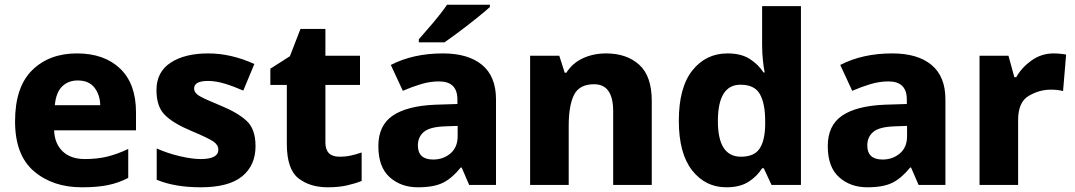

<svg xmlns="http://www.w3.org/2000/svg" viewBox="-20 -786 4568 816"><path d="M307 -559Q189 -559 116.5 -487.5Q44 -416 44 -270Q44 -127 124 -58.5Q204 10 328 10Q394 10 439.5 0.5Q485 -9 525 -30V-153Q479 -131 436 -120.5Q393 -110 341 -110Q280 -110 246 -143Q212 -176 210 -232H558V-309Q558 -430 490.5 -494.5Q423 -559 307 -559ZM310 -444Q358 -444 381.5 -413.5Q405 -383 406 -339H213Q218 -393 244 -418.5Q270 -444 310 -444Z M1066 -165Q1066 -238 1027.5 -273Q989 -308 918 -337Q847 -366 826 -379Q805 -392 805 -410Q805 -442 864 -442Q897 -442 935 -430.5Q973 -419 1014 -401L1061 -514Q962 -559 865 -559Q765 -559 705 -519.5Q645 -480 645 -403Q645 -333 680.5 -297.5Q716 -262 790 -231Q866 -199 887 -184.5Q908 -170 908 -150Q908 -110 833 -110Q797 -110 745 -122Q693 -134 646 -155V-22Q723 10 833 10Q952 10 1009 -36.5Q1066 -83 1066 -165Z M1423 -120Q1363 -120 1363 -180V-425H1510V-549H1363V-663H1257L1212 -547L1129 -494V-425H1199V-175Q1199 -67 1248 -28.5Q1297 10 1373 10Q1419 10 1454.5 2Q1490 -6 1517 -17V-138Q1494 -130 1471.5 -125Q1449 -120 1423 -120Z M1925 -251V-207Q1925 -160 1894.5 -134Q1864 -108 1821 -108Q1756 -108 1756 -168Q1756 -204 1781.5 -225.5Q1807 -247 1872 -249ZM1862 -559Q1736 -559 1641 -510L1692 -400Q1731 -417 1769.5 -428.5Q1808 -440 1846 -440Q1924 -440 1924 -363V-344L1830 -341Q1710 -336 1649 -294.5Q1588 -253 1588 -165Q1588 -76 1636 -33Q1684 10 1756 10Q1825 10 1864 -10Q1903 -30 1938 -74H1942L1974 0H2088V-364Q2088 -461 2029 -510Q1970 -559 1862 -559ZM2062 -766H1880Q1857 -732 1821 -689.5Q1785 -647 1760 -619V-606H1869Q1895 -624 1932.5 -652Q1970 -680 2006 -709Q2042 -738 2062 -756Z M2556 -559Q2502 -559 2457.5 -538.5Q2413 -518 2387 -477H2380L2357 -549H2233V0H2397V-252Q2397 -337 2419.5 -382.5Q2442 -428 2505 -428Q2586 -428 2586 -313V0H2750V-357Q2750 -463 2696.5 -511Q2643 -559 2556 -559Z M3129 -120Q3031 -120 3031 -271Q3031 -426 3127 -426Q3187 -426 3209.5 -386Q3232 -346 3232 -272V-256Q3231 -188 3208 -154Q3185 -120 3129 -120ZM3067 10Q3125 10 3161.5 -13.5Q3198 -37 3219 -71H3226L3259 0H3384V-760H3219V-595Q3219 -561 3222.5 -528.5Q3226 -496 3230 -478H3225Q3203 -512 3166.5 -535.5Q3130 -559 3072 -559Q2980 -559 2922.5 -486.5Q2865 -414 2865 -273Q2865 -134 2921.5 -62Q2978 10 3067 10Z M3835 -251V-207Q3835 -160 3804.5 -134Q3774 -108 3731 -108Q3666 -108 3666 -168Q3666 -204 3691.5 -225.5Q3717 -247 3782 -249ZM3772 -559Q3646 -559 3551 -510L3602 -400Q3641 -417 3679.5 -428.5Q3718 -440 3756 -440Q3834 -440 3834 -363V-344L3740 -341Q3620 -336 3559 -294.5Q3498 -253 3498 -165Q3498 -76 3546 -33Q3594 10 3666 10Q3735 10 3774 -10Q3813 -30 3848 -74H3852L3884 0H3998V-364Q3998 -461 3939 -510Q3880 -559 3772 -559Z M4458 -559Q4406 -559 4364 -529Q4322 -499 4299 -458H4291L4266 -549H4143V0H4307V-276Q4307 -352 4352 -378.5Q4397 -405 4446 -405Q4476 -405 4498 -399L4511 -554Q4502 -556 4486.5 -557.5Q4471 -559 4458 -559Z"/></svg>

Font: Noto Sans UI Extra
Style: Regular
Weight: 800
Designer: Monotype Design Team
Foundry: Monotype Imaging Inc.
Version: Version 1.901